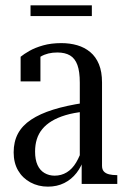

<svg xmlns="http://www.w3.org/2000/svg" viewBox="-20 -687 473 717"><path d="M295 -303 294 -270Q255 -266 225 -257Q195 -248 173.5 -235Q152 -222 138 -205Q124 -188 117.5 -167Q111 -146 111 -121Q111 -91 120 -71Q129 -51 146 -41Q163 -31 184 -31Q209 -31 229.5 -43.5Q250 -56 264.5 -80.5Q279 -105 289 -138L295 -99Q285 -66 266 -41.5Q247 -17 220 -3.5Q193 10 159 10Q123 10 93.5 -6Q64 -22 47.5 -50.5Q31 -79 31 -118Q31 -158 47 -188Q63 -218 96 -240Q129 -262 178.5 -277.5Q228 -293 295 -303ZM285 0V-93L278 -91V-378Q278 -420 269 -444.5Q260 -469 241.5 -480Q223 -491 194 -491Q158 -491 132.5 -476Q107 -461 90 -434Q91 -451 94.5 -461.5Q98 -472 103.5 -478Q109 -484 116.5 -486.5Q124 -489 131 -489V-383H57V-475Q69 -485 90 -497Q111 -509 141 -517.5Q171 -526 209 -526Q241 -526 268.5 -518Q296 -510 317 -492.5Q338 -475 349.5 -447Q361 -419 361 -379V-68Q361 -54 368 -46.5Q375 -39 387.5 -36Q400 -33 416 -33H418V0ZM94 -667H323V-627H94Z"/></svg>

Font: Roboto Serif 120pt ExtraCondensed
Style: Regular
Weight: 400
Width: 2
Designer: Greg Gazdowicz
Foundry: Commercial Type
Version: Version 1.008